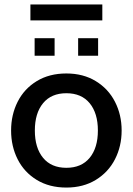

<svg xmlns="http://www.w3.org/2000/svg" viewBox="-20 -835 598 865"><path d="M30 -247Q30 -318 59.5 -376.5Q89 -435 145.5 -469.5Q202 -504 279 -504Q355 -504 411.5 -469.5Q468 -435 498 -376.5Q528 -318 528 -247Q528 -176 498 -117.5Q468 -59 411.5 -24.5Q355 10 279 10Q202 10 145.5 -24.5Q89 -59 59.5 -117.5Q30 -176 30 -247ZM421 -247Q421 -325 384 -370Q347 -415 279 -415Q211 -415 174 -370Q137 -325 137 -247Q137 -169 174 -124Q211 -79 279 -79Q347 -79 384 -124Q421 -169 421 -247ZM136 -663H226V-584H136ZM332 -663H422V-584H332ZM117 -815H441V-743H117Z"/></svg>

Font: Cabin Medium
Style: Regular
Weight: 500
Designer: Pablo Impallari
Foundry: Pablo Impallari. http://www.impallari.com Igino Marini. http://www.ikern.com
Version: Version 2.001